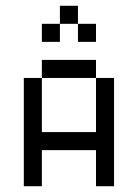

<svg xmlns="http://www.w3.org/2000/svg" viewBox="-20 -645 478 665"><path d="M62.5 -375H125V-187.5H312.5V-375H375V0H312.5V-125H125V0H62.5ZM125 -437.5H312.5V-375H125ZM125 -562.5H187.5V-500H125ZM187.5 -625H250V-562.5H187.5ZM250 -562.5H312.5V-500H250Z"/></svg>

Font: Pixel Operator SC
Style: Regular
Weight: 400
Designer: Jayvee Enaguas (GrandChaos9000)
Foundry: The Grandoplex Project
Version: Version 1.4.1 (September 5, 2015)